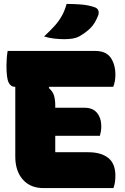

<svg xmlns="http://www.w3.org/2000/svg" viewBox="-20 -960 640 980"><path d="M202 0Q135 0 96.5 -43.5Q58 -87 58 -161V-517H55Q35 -517 24 -539Q13 -561 13 -625Q13 -663 19 -700H466Q521 -700 545 -665.5Q569 -631 569 -578Q569 -545 558 -517H232L229 -511Q249 -494 255.5 -473Q262 -452 262 -422V-410H412Q454 -410 475.5 -383.5Q497 -357 497 -315Q497 -302 495 -290Q493 -278 490 -267H262V-183H430Q496 -183 532.5 -154Q569 -125 569 -63Q569 -27 559 0ZM320 -940Q357 -940 394.5 -937Q432 -934 463 -923Q478 -918 482 -906Q486 -894 481 -881Q465 -840 442 -817Q419 -794 384 -774Q359 -760 308 -760Q286 -760 257.5 -763Q229 -766 205 -774Q235 -802 257 -826Q279 -850 294.5 -877Q310 -904 320 -940Z"/></svg>

Font: Recursive Mn Csl St Blk
Style: Regular
Weight: 900
Monospace: yes
Version: Version 1.079;hotconv 1.0.112;makeotfexe 2.5.65598; ttfautoh